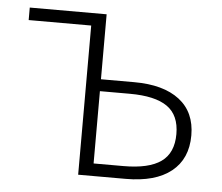

<svg xmlns="http://www.w3.org/2000/svg" viewBox="-44 -579 726 627"><g transform="rotate(5 319.5 -265.0)"><path d="M234 -489H29V-530H281V-317H390Q486 -317 538.5 -276.5Q591 -236 591 -160Q591 -83 539 -41.5Q487 0 390 0H234ZM542 -160Q542 -222 502 -250Q462 -278 379 -278H281V-41H379Q462 -41 502 -69.5Q542 -98 542 -160Z"/></g></svg>

Font: Merged Yaku Han JP ExtraLight
Style: Regular
Weight: 250
Designer: Ryoko NISHIZUKA 西塚涼子 (kana, bopomofo & ideographs); Paul D. Hunt (Latin, Greek & Cyrillic); Sandoll Communications 산돌커뮤니
Foundry: Adobe
Version: Version 2.004